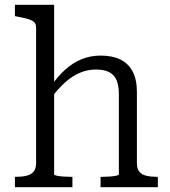

<svg xmlns="http://www.w3.org/2000/svg" viewBox="-20 -778 705 798"><path d="M205 -758V-53Q205 -50 217 -47.5Q229 -45 246 -44Q263 -43 277 -43H281V0H42V-43H45Q71 -43 90 -47.5Q109 -52 119.5 -64.5Q130 -77 130 -99V-664Q130 -679 121.5 -686.5Q113 -694 96 -699Q79 -704 52 -709L42 -711V-758ZM636 0H398V-43H402Q416 -43 433 -44Q450 -45 462 -47.5Q474 -50 474 -53V-385Q474 -421 465 -443.5Q456 -466 435 -477.5Q414 -489 378 -489Q344 -489 312 -475.5Q280 -462 250.5 -435.5Q221 -409 191 -369L190 -417Q219 -460 251.5 -489Q284 -518 320.5 -532.5Q357 -547 399 -547Q447 -547 480.5 -530.5Q514 -514 531.5 -480.5Q549 -447 549 -396V-99Q549 -77 559 -64.5Q569 -52 588.5 -47.5Q608 -43 633 -43H636Z"/></svg>

Font: Roboto Serif Light
Style: Regular
Weight: 300
Designer: Greg Gazdowicz
Foundry: Commercial Type
Version: Version 1.008